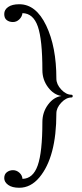

<svg xmlns="http://www.w3.org/2000/svg" viewBox="-20 -769 388 906"><path d="M86 75Q136 74 158 11.5Q180 -51 180 -193Q180 -239 206.5 -275Q233 -311 270 -316Q233 -322 206.5 -357.5Q180 -393 180 -438Q180 -582 158.5 -644Q137 -706 86 -707Q84 -690 71 -677.5Q58 -665 41 -665Q24 -665 12 -674Q0 -683 0 -703Q0 -723 18.5 -736Q37 -749 71 -749Q150 -749 198 -648.5Q246 -548 246 -398Q246 -371 269 -346.5Q292 -322 317 -322Q323 -322 323 -315.5Q323 -309 317 -309Q292 -309 269 -284.5Q246 -260 246 -234Q246 -28 166 68Q125 117 71 117Q37 117 18.5 103.5Q0 90 0 71.5Q0 53 12.5 43.5Q25 34 41.5 34Q58 34 71.5 46Q85 58 86 75Z"/></svg>

Font: Glass Antiqua
Style: Regular
Weight: 400
Version: 1.001